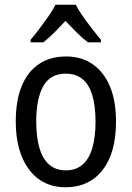

<svg xmlns="http://www.w3.org/2000/svg" viewBox="-20 -786 560 816"><path d="M473 -269Q473 -203 459 -152Q445 -101 417 -64.5Q389 -28 349 -9Q309 10 258 10Q210 10 171 -9Q132 -28 104.5 -64Q77 -100 62 -151.5Q47 -203 47 -269Q47 -358 72 -419.5Q97 -481 145 -513.5Q193 -546 261 -546Q325 -546 372.5 -514Q420 -482 446.5 -420.5Q473 -359 473 -269ZM134 -269Q134 -204 147.5 -157.5Q161 -111 189 -86.5Q217 -62 260 -62Q303 -62 331 -86.5Q359 -111 372.5 -157.5Q386 -204 386 -269Q386 -335 372.5 -380.5Q359 -426 331 -449.5Q303 -473 259 -473Q194 -473 164 -420Q134 -367 134 -269ZM302 -766Q313 -744 332 -717Q351 -690 371.5 -663.5Q392 -637 409 -617V-606H354Q331 -623 307 -647Q283 -671 258 -697Q234 -671 210 -647Q186 -623 164 -606H110V-617Q128 -638 148 -664.5Q168 -691 186.5 -717.5Q205 -744 216 -766Z"/></svg>

Font: Noto Sans Display SemiCondensed
Style: Regular
Weight: 400
Width: 4
Version: Version 2.003